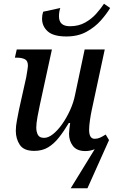

<svg xmlns="http://www.w3.org/2000/svg" viewBox="-20 -802 620 1032"><path d="M337 -606Q267 -606 236.5 -633.5Q206 -661 206 -702Q206 -721 212 -739L304 -759Q297 -738 297 -714Q297 -661 356 -661Q402 -661 437 -680.5Q472 -700 497 -728Q522 -756 539 -782L572 -759Q553 -727 521.5 -691.5Q490 -656 444.5 -631Q399 -606 337 -606ZM489 0Q464 10 439 10Q393 10 372 -17.5Q351 -45 351 -83Q351 -93 353 -109Q355 -125 357 -141H350Q323 -96 296.5 -62.5Q270 -29 238.5 -10Q207 9 164 9Q108 9 86.5 -23.5Q65 -56 65 -99Q65 -124 71 -155Q77 -186 82 -212L121 -387Q124 -405 127 -423.5Q130 -442 130 -450Q130 -476 113 -484Q96 -492 71 -492H60L70 -536H259L194 -237Q188 -210 181.5 -174Q175 -138 175 -117Q175 -94 183.5 -77.5Q192 -61 217 -61Q240 -61 265.5 -81.5Q291 -102 314.5 -135.5Q338 -169 356.5 -209.5Q375 -250 383 -290L435 -536H543L473 -210Q468 -187 463.5 -156Q459 -125 459 -104Q459 -56 489 -56Q504 -56 517.5 -62Q531 -68 548 -79L566 -49L450 210H360Z"/></svg>

Font: Noto Serif SemiCondensed Medium
Style: Italic
Weight: 500
Width: 4
Italic angle: -12°
Designer: Monotype Design Team
Foundry: Monotype Imaging Inc.
Version: Version 2.013